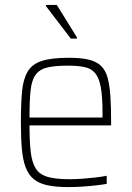

<svg xmlns="http://www.w3.org/2000/svg" viewBox="-20 -753 536 781"><path d="M258 8Q207 8 172.5 0.5Q138 -7 117 -24.5Q96 -42 84.5 -72Q73 -102 69 -147Q65 -192 65 -254Q65 -329 69.5 -379.5Q74 -430 92 -461Q110 -492 149.5 -505Q189 -518 260 -518Q309 -518 340.5 -510.5Q372 -503 390.5 -485.5Q409 -468 417.5 -437.5Q426 -407 429 -362Q432 -317 432 -256V-243H100Q100 -178 105 -135Q110 -92 125.5 -67.5Q141 -43 174 -33.5Q207 -24 263 -24Q287 -24 314.5 -26Q342 -28 368 -31Q394 -34 414 -38V-5Q397 -2 371 1Q345 4 315.5 6Q286 8 258 8ZM397 -256V-296Q397 -360 390 -398Q383 -436 367.5 -455Q352 -474 324.5 -480Q297 -486 257 -486Q204 -486 172.5 -478.5Q141 -471 125 -449Q109 -427 104.5 -385.5Q100 -344 100 -275H416ZM268 -596 167 -728V-733H211L293 -601V-596Z"/></svg>

Font: Saira Thin SemiCondensed
Style: Regular
Weight: 100
Width: 4
Version: Version 1.101